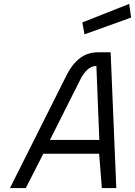

<svg xmlns="http://www.w3.org/2000/svg" viewBox="-20 -964 692 984"><path d="M322 -580Q348 -633 388.5 -665Q429 -697 487 -696H547L576 0H502L488 -176H202L112 0H31ZM236 -247H489L474 -626Q448 -626 427 -606Q406 -586 392 -557ZM642 -944 652 -874 413 -788 402 -849Z"/></svg>

Font: Panefresco 400wt
Style: Italic
Weight: 400
Foundry: Campivisivi & Chank Co
Version: Version 1.001